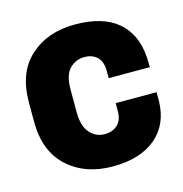

<svg xmlns="http://www.w3.org/2000/svg" viewBox="-78 -530 582 611"><g transform="rotate(-15 213.0 -224.0)"><path d="M15.6 -192.9Q15.6 -95.2 73.2 -42.7Q130.9 9.8 221.7 9.8Q312 9.8 363.5 -33.4Q415 -76.7 416.5 -153.8V-182.6H281.7V-156.2Q281.7 -126 265.1 -111.1Q248.5 -96.2 223.1 -96.2Q193.8 -96.2 174.1 -118.7Q154.3 -141.1 154.3 -187V-261.7Q154.3 -309.6 174.6 -329.8Q194.8 -350.1 223.6 -350.1Q248 -350.1 263.9 -335.9Q279.8 -321.8 280.8 -292.5V-265.1H416.5L415.5 -296.9Q410.6 -374.5 361.6 -416.3Q312.5 -458 220.7 -458Q130.4 -458 73 -406.2Q15.6 -354.5 15.6 -256.8Z"/></g></svg>

Font: Roboto Flex Super Cond Bold
Style: Regular
Weight: 700
Width: 3
Designer: Berlow after Robertson
Foundry: Google
Version: Version 3.000